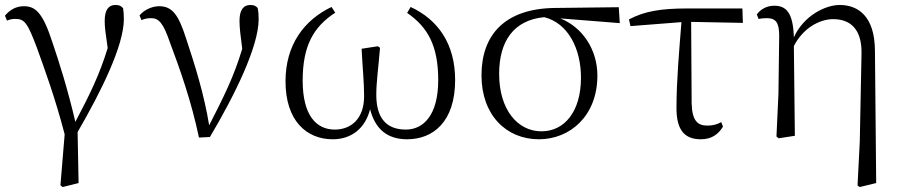

<svg xmlns="http://www.w3.org/2000/svg" viewBox="-20 -546 3623 772"><path d="M223 199 232 206 296 190 292 -15C386 -177 478 -362 478 -469C478 -486 477 -499 475 -513C467 -522 460 -526 444 -526C417 -526 401 -507 401 -462C401 -437 404 -414 413 -353C380 -245 341 -166 283 -56C251 -193 217 -298 191 -375C152 -496 122 -521 76 -521C44 -521 19 -506 0 -483L8 -463C19 -468 30 -470 42 -470C79 -470 91 -453 128 -355C160 -266 201 -155 240 -6Z M780 7 824 5C923 -162 1020 -358 1020 -469C1020 -486 1019 -499 1016 -514C1009 -522 1001 -526 987 -526C958 -526 943 -505 943 -462C943 -436 947 -401 954 -350C920 -236 879 -156 821 -42C801 -166 763 -287 728 -392C698 -486 673 -521 620 -521C592 -521 560 -507 541 -484L549 -465C559 -470 572 -473 588 -473C619 -473 637 -452 663 -376C704 -267 749 -140 780 7Z M1318 14C1393 14 1449 -30 1468 -107C1489 -25 1539 14 1617 14C1721 14 1810 -56 1810 -224C1810 -370 1741 -467 1631 -518L1617 -494C1702 -436 1742 -359 1742 -224C1742 -81 1681 -25 1612 -25C1532 -25 1493 -73 1493 -165C1493 -217 1502 -278 1508 -354L1499 -360L1434 -350C1438 -267 1444 -218 1444 -159C1444 -70 1393 -25 1326 -25C1251 -25 1197 -83 1197 -222C1197 -361 1240 -438 1328 -495L1313 -518C1204 -466 1128 -367 1128 -219C1128 -61 1212 14 1318 14Z M2147 14C2272 14 2382 -80 2382 -242C2382 -346 2323 -436 2233 -472L2472 -453L2468 -517L2212 -514C2011 -512 1916 -407 1916 -243C1916 -84 2015 14 2147 14ZM2168 -477C2265 -453 2316 -349 2316 -234C2316 -95 2248 -18 2157 -18C2062 -18 1987 -104 1987 -249C1987 -380 2045 -465 2168 -477Z M2798 14C2840 14 2868 -5 2887 -37L2880 -55C2864 -46 2847 -41 2824 -41C2786 -41 2763 -59 2761 -130L2759 -458L2967 -454L2965 -512H2745C2636 -512 2572 -501 2509 -468L2515 -441L2720 -457C2711 -344 2700 -221 2700 -111C2700 -20 2735 14 2798 14Z M3428 200 3437 206 3503 190 3498 -343C3497 -480 3431 -526 3356 -526C3300 -526 3212 -484 3172 -396C3169 -497 3140 -523 3093 -523C3060 -523 3036 -506 3023 -488L3030 -470C3042 -472 3052 -473 3063 -473C3099 -473 3113 -456 3113 -402L3110 -169L3102 3L3111 10L3176 0L3172 -361C3209 -433 3275 -469 3330 -469C3399 -469 3446 -429 3444 -330L3437 24Z"/></svg>

Font: Noto Serif JP Light
Style: Regular
Weight: 300
Designer: Ryoko NISHIZUKA 西塚涼子 (kana & ideographs); Frank Grießhammer (Latin, Greek & Cyrillic); Wenlong ZHANG 张文龙 (bopomofo); San
Foundry: Adobe
Version: Version 2.001;hotconv 1.1.0;makeotfexe 2.6.0